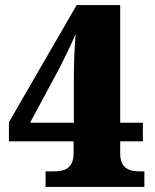

<svg xmlns="http://www.w3.org/2000/svg" viewBox="-20 -734 609 754"><path d="M159 0H547V-61H534C489 -61 452 -70 452 -133V-179H541V-252H452V-714H281L15 -254V-179H269V-133C269 -70 232 -61 187 -61H159ZM98 -252 210 -460C219 -477 264 -567 277 -601C272 -539 270 -478 270 -420V-252Z"/></svg>

Font: Noto Serif Gurmukhi Black
Style: Regular
Weight: 900
Designer: Vaibhav Singh and the Monotype Design Team
Foundry: Monotype Imaging Inc.
Version: Version 2.004